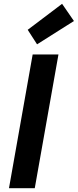

<svg xmlns="http://www.w3.org/2000/svg" viewBox="-20 -985 407 1005"><path d="M27 0 151 -700H286L162 0ZM174 -753 125 -829 305 -965 367 -875Z"/></svg>

Font: DM Sans 10pt
Style: Bold Italic
Weight: 700
Italic angle: -10°
Version: Version 4.004;gftools[0.9.30]